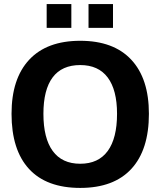

<svg xmlns="http://www.w3.org/2000/svg" viewBox="-20 -921 793 950"><path d="M210.9 -900.9H333V-783.2H210.9ZM418 -900.9H539.1V-783.2H418ZM716.8 -357.9Q716.8 -179.7 629.9 -85.4Q543 8.8 377 8.8Q210 8.8 123.5 -85.2Q37.1 -179.2 37.1 -357.9Q37.1 -531.7 124.5 -625.5Q211.9 -719.2 377 -719.2Q542 -719.2 629.4 -625.7Q716.8 -532.2 716.8 -357.9ZM194.8 -357.9Q194.8 -236.8 241 -173.8Q287.1 -110.8 377 -110.8Q466.8 -110.8 512.9 -173.8Q559.1 -236.8 559.1 -357.9Q559.1 -476.1 512.9 -537.6Q466.8 -599.1 377 -599.1Q286.1 -599.1 240.5 -538.1Q194.8 -477.1 194.8 -357.9Z"/></svg>

Font: Sarala
Style: Bold
Weight: 700
Designer: Andres Torresi
Foundry: Huerta Tipografica
Version: Version 1.004;PS 001.003;hotconv 1.0.70;makeotf.lib2.5.58329